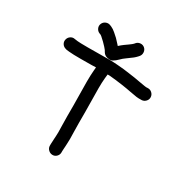

<svg xmlns="http://www.w3.org/2000/svg" viewBox="-192 -964 1109 1156"><g transform="rotate(30 362.5 -386.5)"><path d="M395 -658C405.7 -668.7 415 -676.7 423 -682C432.3 -689.3 440 -695 446 -699C452.7 -703.7 459 -708.3 465 -713C472.3 -719 479 -725.3 485 -732L491 -739C497.7 -747 500.7 -756.7 500 -768C499.3 -779.3 494.8 -788.7 486.5 -796C478.2 -803.3 468.3 -806.5 457 -805.5C445.7 -804.5 436.7 -800 430 -792L424 -785C421.3 -782.4 418.3 -779.7 415 -777L399 -765C393 -761 385 -755.3 375 -748C365.7 -741.3 356 -733.3 346 -724C344 -726.7 341.7 -729.3 339 -732C331.7 -740.7 322.7 -750.3 312 -761C301.3 -771 292.3 -779 285 -785C274.3 -794.3 263.7 -801.3 253 -806L243 -810C233 -814 222.8 -813.8 212.5 -809.5C202.2 -805.2 194.8 -797.8 190.5 -787.5C186.2 -777.2 186.3 -766.8 191 -756.5C195.7 -746.2 203 -739 213 -735L223 -731C225 -729.7 227.7 -727.7 231 -725C237.7 -719 246 -711.3 256 -702C265.3 -692.7 272.7 -685 278 -679C283.3 -673 287.5 -668 290.5 -664C293.5 -660 295.7 -656.3 297 -653C304.3 -640.3 315.8 -632.7 331.5 -630C347.2 -627.3 358.7 -629 366 -635C374.7 -639.7 384.3 -647.3 395 -658ZM54 -600.5C51.3 -589.5 53 -579.3 59 -570C65 -560.7 73.7 -554.7 85 -552L92 -550C100 -548.7 117.3 -547.3 144 -546C168.7 -545.3 209.7 -545.3 267 -546C277.7 -546.7 287.7 -547 297 -547C296.3 -541 295.7 -533 295 -523C293 -500.3 292 -474.3 292 -445C292.7 -417 293 -389.3 293 -362C293.7 -335.3 294 -309 294 -283V-207C294 -183 294.3 -161.3 295 -142C295.7 -123.3 296 -107.7 296 -95C296 -82.3 295.7 -73 295 -67C295 -61 294.7 -55.7 294 -51C293.3 -45 293 -38.3 293 -31C293 -24.3 292.7 -17.7 292 -11V0C292 10.7 296 20 304 28C312 36 321.5 40.2 332.5 40.5C343.5 40.8 353 37 361 29C369 21 373 11.7 373 1V-9C373.7 -15.7 374 -22 374 -28C374 -33.3 374.3 -38 375 -42C375.7 -48 376 -55 376 -63C376.7 -71 377 -81.7 377 -95C377 -108.3 376.7 -124.7 376 -144C375.3 -162.7 375 -183.7 375 -207V-283C375 -309 374.7 -335.7 374 -363C374 -390.3 373.7 -418 373 -446C373 -472.7 374 -496.3 376 -517C376.7 -527 377.7 -536.3 379 -545H394C423.3 -542.3 452 -539 480 -535C508 -531 531.7 -527 551 -523C571 -519.7 586.3 -517 597 -515C609 -513.7 618.7 -513.3 626 -514H634C644.7 -514.7 653.8 -519.2 661.5 -527.5C669.2 -535.8 672.7 -545.5 672 -556.5C671.3 -567.5 666.8 -576.8 658.5 -584.5C650.2 -592.2 640.3 -595.7 629 -595H622C622 -594.3 621.5 -594.2 620.5 -594.5C619.5 -594.8 617.7 -595 615 -595C612.4 -595 609.7 -595.3 607 -596C598.3 -597.3 584.7 -599.6 566 -603C546 -607 521 -611 491 -615C461 -619.7 430.7 -623 400 -625C368.7 -627.7 324 -628.3 266 -627C210 -626.3 170.3 -626.3 147 -627C127 -627.7 114.7 -628.7 110 -630L102 -631C91.3 -633.7 81.3 -632 72 -626C62.7 -620 56.7 -611.5 54 -600.5Z"/></g></svg>

Font: Ruji's Handwriting Font v.2.0
Style: Medium
Weight: 500
Version: Version 2.0